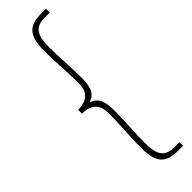

<svg xmlns="http://www.w3.org/2000/svg" viewBox="-319 -775 938 938"><g transform="rotate(-45 149.5 -306.5)"><path d="M134 -202C134 -126 126 -53 126 29C126 139 165 167 244 167H278V142H243C174 142 156 103 156 24C156 -48 163 -110 163 -191C163 -251 152 -290 109 -304V-308C152 -321 163 -359 163 -420C163 -502 156 -563 156 -636C156 -715 174 -754 243 -754H278V-780H244C165 -780 126 -750 126 -640C126 -559 134 -487 134 -408C134 -364 117 -320 40 -320V-293C117 -293 134 -249 134 -202Z"/></g></svg>

Font: Kinto Sans Thin
Style: Regular
Weight: 100
Designer: Authors: Ryoko NISHIZUKA  (kana & ideographs); Paul D. Hunt (Latin, Greek & Cyrillic); Wenlong ZHANG  (bopomofo); Sandol
Foundry: Adobe Systems Incorporated, ookami Inc.
Version: Version 0.001